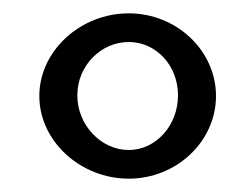

<svg xmlns="http://www.w3.org/2000/svg" viewBox="-20 -769 378 288"><path d="M39 -625C39 -557 101 -501 173 -501C245 -501 304 -557 304 -625C304 -693 245 -749 173 -749C101 -749 39 -693 39 -625ZM96 -626C96 -671 132 -706 173 -706C214 -706 247 -671 247 -626C247 -581 214 -544 173 -544C132 -544 96 -581 96 -626Z"/></svg>

Font: Charger Sport
Style: DfExt
Weight: 400
Designer: Jasper
Foundry: Cannot Into Space Fonts
Version: Version 1.1